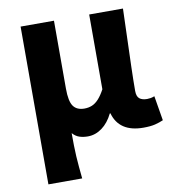

<svg xmlns="http://www.w3.org/2000/svg" viewBox="-85 -640 843 918"><g transform="rotate(-10 337.0 -181.0)"><path d="M76 202V-564H238V-234Q238 -173 255 -149Q272 -125 309 -125Q329 -125 346 -132Q363 -139 378.5 -156Q394 -173 409 -201V-564H573Q571 -498 568.5 -424Q566 -350 564 -282.5Q562 -215 562 -166Q562 -139 575 -128.5Q588 -118 612 -118Q620 -118 629 -119.5Q638 -121 648 -125L668 -5Q650 3 628 8.5Q606 14 571 14Q512 14 476 -10Q440 -34 427 -81H424Q403 -38 371 -14.5Q339 9 302 9Q280 9 261.5 3Q243 -3 228 -20Q228 12 228.5 39.5Q229 67 230.5 93Q232 119 234.5 145.5Q237 172 240 202Z"/></g></svg>

Font: Noto Sans KR ExtraBold
Style: Regular
Weight: 800
Designer: Ryoko NISHIZUKA  (kana, bopomofo & ideographs); Paul D. Hunt (Latin, Greek & Cyrillic); Sandoll Communications , Soo-you
Foundry: Adobe
Version: Version 2.004-H2;hotconv 1.0.118;makeotfexe 2.5.65603